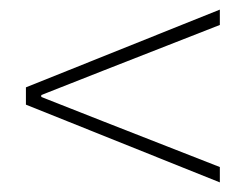

<svg xmlns="http://www.w3.org/2000/svg" viewBox="-20 -532 512 400"><path d="M438 -152 34 -314V-350L438 -512V-480L198 -386L66 -334V-330L198 -278L438 -184Z"/></svg>

Font: Source Sans Variable
Style: Regular
Weight: 200
Designer: Paul D. Hunt
Foundry: Adobe Systems Incorporated
Version: Version 3.006;hotconv 1.0.111;makeotfexe 2.5.65597